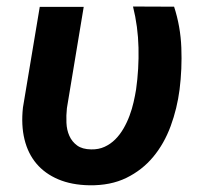

<svg xmlns="http://www.w3.org/2000/svg" viewBox="-20 -549 627 580"><path d="M232.9 -528.3 182.1 -222.2Q179.7 -200.2 180.7 -178.2Q181.6 -156.2 189.5 -138.7Q197.3 -121.1 212.9 -109.6Q228.5 -98.1 255.4 -97.7Q277.8 -97.2 295.9 -105.5Q314 -113.8 328.1 -127.9Q342.3 -142.1 353 -160.6Q363.8 -179.2 371.3 -199.5Q378.9 -219.7 383.5 -240.2Q388.2 -260.7 391.1 -278.8Q399.9 -341.3 398.4 -404.8Q397 -468.3 381.8 -529.3L505.9 -528.8Q525.4 -468.8 527.8 -404.8Q530.3 -340.8 522.5 -278.8Q515.1 -221.2 495.6 -168.2Q476.1 -115.2 442.9 -75.2Q409.7 -35.2 361.8 -11.7Q314 11.7 250 10.7Q196.3 9.8 156 -7.3Q115.7 -24.4 90.1 -54.7Q64.5 -85 54 -127.9Q43.5 -170.9 49.3 -224.1L100.1 -528.3Z"/></svg>

Font: Roboto Mono
Style: Bold Italic
Weight: 700
Designer: Google
Version: Version 2.000985; 2015; ttfautohint (v1.3)